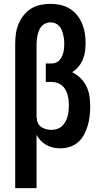

<svg xmlns="http://www.w3.org/2000/svg" viewBox="-20 -763 540 998"><path d="M59 215V-535Q59 -561 62.5 -587Q66 -613 76 -637.5Q86 -662 102.5 -683Q119 -704 141.5 -718Q164 -732 190 -737.5Q216 -743 242 -743Q268 -743 293.5 -737.5Q319 -732 341.5 -718.5Q364 -705 380.5 -684.5Q397 -664 407 -640Q417 -616 421 -590.5Q425 -565 425 -539Q425 -517 422 -495.5Q419 -474 410.5 -453.5Q402 -433 387.5 -416Q373 -399 355 -388Q379 -376 398.5 -357Q418 -338 429.5 -314Q441 -290 445 -263Q449 -236 449 -210Q449 -185 446 -159.5Q443 -134 436 -110Q429 -86 417 -63.5Q405 -41 386.5 -24.5Q368 -8 343.5 0Q319 8 294 8Q275 8 256.5 4Q238 0 221.5 -9Q205 -18 192 -31.5Q179 -45 170 -62V215ZM247 -88Q262 -88 276.5 -92.5Q291 -97 301.5 -106.5Q312 -116 319.5 -129.5Q327 -143 331 -157Q335 -171 336.5 -185.5Q338 -200 338 -215Q338 -229 336.5 -243Q335 -257 331 -271Q327 -285 320 -297.5Q313 -310 302 -319Q291 -328 277.5 -332.5Q264 -337 250 -337H218V-433H250Q261 -433 271.5 -437.5Q282 -442 289.5 -450.5Q297 -459 302 -469.5Q307 -480 309.5 -491Q312 -502 313 -513.5Q314 -525 314 -536Q314 -549 312.5 -561Q311 -573 308 -585Q305 -597 300 -608.5Q295 -620 286.5 -629Q278 -638 266 -642.5Q254 -647 242 -647Q230 -647 218 -642Q206 -637 197.5 -628Q189 -619 184 -607.5Q179 -596 176 -584Q173 -572 171.5 -559.5Q170 -547 170 -535V-154L171 -150Q171 -136 177 -123.5Q183 -111 194.5 -103Q206 -95 219.5 -91.5Q233 -88 247 -88Z"/></svg>

Font: Iosevka SS08 Regular
Style: Bold
Weight: 700
Monospace: yes
Designer: Belleve Invis
Foundry: Belleve Invis
Version: Version 16.3.4; ttfautohint (v1.8.4)